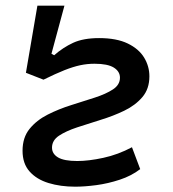

<svg xmlns="http://www.w3.org/2000/svg" viewBox="-20 -665 626 694"><path d="M252 9.8Q198.7 9.8 155.5 -3.4Q112.3 -16.6 86.9 -45.2Q61.5 -73.7 61.5 -120.1Q61.5 -168 86.9 -199.2Q112.3 -230.5 152.3 -250.7Q192.4 -271 237.8 -285.2Q282.7 -299.3 322.8 -312.3Q362.8 -325.2 388.2 -341.8Q413.6 -358.4 413.6 -384.3Q413.6 -406.7 391.4 -420.7Q369.1 -434.6 321.8 -434.6Q295.4 -434.6 270 -429.2Q244.6 -423.8 213.1 -411.4Q181.6 -398.9 137.2 -377L73.7 -401.9L115.2 -644.5H212.9L166 -470.7L175.8 -465.3Q207.5 -493.2 244.4 -510.3Q281.2 -527.3 338.4 -527.3Q401.4 -527.3 441.7 -507.8Q481.9 -488.3 501 -456.8Q520 -425.3 520 -389.2Q520 -343.8 494.6 -314Q469.2 -284.2 429.2 -264.9Q389.2 -245.6 344.2 -231.9Q298.8 -217.8 258.8 -204.6Q218.8 -191.4 193.4 -174.6Q168 -157.7 168 -131.3Q168 -108.9 189.9 -95.9Q211.9 -83 259.3 -83Q300.3 -83 353.5 -94.5Q406.7 -106 457 -132.8L486.8 -53.7Q455.1 -29.3 412.8 -15.4Q370.6 -1.5 328.1 4.2Q285.6 9.8 252 9.8Z"/></svg>

Font: CaskaydiaCove NFP
Style: Italic
Weight: 400
Italic angle: -10°
Designer: Aaron Bell
Foundry: Saja Typeworks
Version: Version 2111.001; VTT 6.35;Nerd Fonts 3.1.1